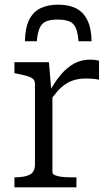

<svg xmlns="http://www.w3.org/2000/svg" viewBox="-20 -804 478 824"><path d="M230 -784Q185 -784 153.5 -768.5Q122 -753 105 -718.5Q88 -684 87 -627H138Q141 -664 150.5 -684.5Q160 -705 178.5 -712.5Q197 -720 227 -720Q258 -720 277 -712.5Q296 -705 305 -684.5Q314 -664 317 -627H373Q372 -684 354.5 -718.5Q337 -753 306 -768.5Q275 -784 230 -784ZM405 -543V-462Q397 -464 387.5 -465Q378 -466 368 -466.5Q358 -467 349 -467Q322 -467 300.5 -461Q279 -455 260.5 -442.5Q242 -430 225 -410.5Q208 -391 190 -364V-407Q215 -453 241.5 -484Q268 -515 298.5 -531.5Q329 -548 367 -548Q379 -548 390 -546.5Q401 -545 405 -543ZM42 0V-43H45Q84 -43 107 -54Q130 -65 130 -99V-443Q130 -458 121.5 -465.5Q113 -473 95.5 -478Q78 -483 52 -488L42 -490V-537H190L201 -406L205 -410V-65Q205 -56 218.5 -51Q232 -46 251 -44.5Q270 -43 286 -43H308V0Z"/></svg>

Font: Roboto Serif 20pt Light
Style: Regular
Weight: 300
Version: Version 1.008